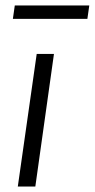

<svg xmlns="http://www.w3.org/2000/svg" viewBox="-20 -681 346 701"><path d="M299 -612H27L34 -661H306ZM109 0H45L114 -484H177Z"/></svg>

Font: Exo 2.0 Light
Style: Italic
Weight: 300
Italic angle: -8°
Designer: Natanael Gama
Version: Version 1.001;PS 001.001;hotconv 1.0.70;makeotf.lib2.5.58329